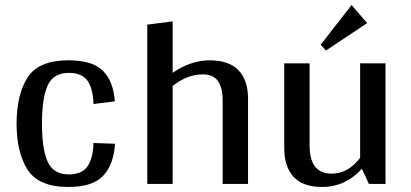

<svg xmlns="http://www.w3.org/2000/svg" viewBox="-20 -732 1635 764"><path d="M254 -38Q305 -38 327.5 -69Q350 -100 352 -163L438 -160Q432 -76 390 -32Q348 12 252 12Q134 12 90 -56.5Q46 -125 46 -240Q46 -356 90 -424Q134 -492 252 -492Q348 -492 389.5 -450.5Q431 -409 437 -329L352 -318Q350 -381 327.5 -411.5Q305 -442 254 -442Q192 -442 169.5 -391.5Q147 -341 147 -240Q147 -140 169.5 -89Q192 -38 254 -38Z M967 -339V0H866V-331Q866 -384 847 -410Q828 -436 787 -436Q725 -436 667 -390V0H566V-634L667 -647V-442Q699 -465 737 -478.5Q775 -492 813 -492Q892 -492 929.5 -452Q967 -412 967 -339Z M1514 -480V0H1448L1420 -60Q1353 12 1263 12Q1185 12 1148 -28.5Q1111 -69 1111 -143V-480H1212V-153Q1212 -41 1300 -41Q1365 -41 1413 -104V-480ZM1379 -712 1441 -640 1277 -531 1256 -554Z"/></svg>

Font: Arya
Style: Regular
Weight: 400
Designer: Eduardo Rodriguez Tunni, Modular Infotech
Foundry: Eduardo Rodriguez Tunni, Modular Infotech
Version: Version 1.002